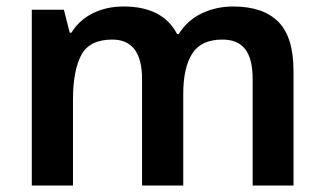

<svg xmlns="http://www.w3.org/2000/svg" viewBox="-20 -572 1000 592"><path d="M699 -552Q791 -552 838 -505Q885 -458 885 -353V0H759V-328Q759 -391 736 -420.5Q713 -450 666 -450Q600 -450 572.5 -406.5Q545 -363 545 -282V0H418V-328Q418 -450 326 -450Q256 -450 230.5 -402Q205 -354 205 -264V0H78V-542H177L195 -471H200Q224 -510 266 -531Q308 -552 361 -552Q482 -552 526 -467H531Q558 -510 602.5 -531Q647 -552 699 -552Z"/></svg>

Font: Noto Sans Cherokee SemiBold
Style: Regular
Weight: 600
Designer: Monotype Design Team
Foundry: Monotype Imaging Inc.
Version: Version 2.001; ttfautohint (v1.8.4.7-5d5b)